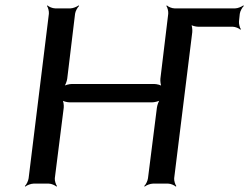

<svg xmlns="http://www.w3.org/2000/svg" viewBox="-20 -680 923 711"><path d="M625 -20 692 -561C693 -570 691 -587 687 -592L684 -590C689 -585 705 -581 714 -581H842C851 -581 866 -575 870 -570L872 -572C868 -577 864 -592 865 -601L868 -629C869 -638 877 -653 883 -658L881 -660C875 -655 860 -649 851 -649H626C617 -649 602 -655 598 -660L596 -658C600 -653 604 -638 603 -629L574 -389C573 -380 575 -363 579 -358L581 -360C577 -365 560 -369 551 -369H246C237 -369 220 -365 214 -360L216 -358C222 -363 228 -380 229 -389L258 -629C259 -638 267 -653 273 -658L271 -660C265 -655 250 -649 241 -649H184C175 -649 160 -655 156 -660L154 -658C158 -653 162 -638 161 -629L86 -20C85 -11 78 4 72 9L74 11C79 6 95 0 104 0H161C170 0 184 6 189 11L191 9C187 4 182 -11 183 -20L216 -281C217 -290 215 -307 210 -312L208 -310C212 -305 229 -301 238 -301H543C552 -301 569 -305 575 -310L573 -312C568 -307 562 -290 561 -281L528 -20C527 -11 520 4 514 9L516 11C521 6 537 0 546 0H603C612 0 626 6 631 11L633 9C629 4 624 -11 625 -20Z"/></svg>

Font: Gamestation Storm Oblique 
Style: Italic
Weight: 400
Designer: Jonas Hecksher
Foundry: Jonas Hecksher, Playtypeª, e-types AS
Version: Version 1.003